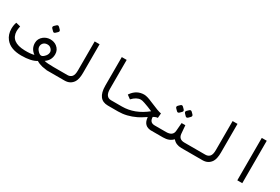

<svg xmlns="http://www.w3.org/2000/svg" viewBox="-85 -1513 3521 2411"><g transform="rotate(30 1676.0 -307.5)"><path d="M288 -161Q319 -124 344 -124Q370 -124 402 -164Q421 -189 421 -218Q420 -243 398 -265Q376 -287 344 -286Q311 -286 289 -266Q268 -245 267 -215Q267 -185 288 -161ZM-102 -90Q-147 -147 -148 -230Q-148 -283 -132 -326L-67 -310Q-76 -265 -76 -237Q-73 -83 132 -78Q217 -76 267 -90Q197 -141 197 -224Q197 -287 250 -328Q291 -359 344 -360Q400 -360 439 -330Q490 -290 490 -227Q490 -139 416 -89Q453 -78 553 -78H572V0H538Q415 0 343 -46Q270 0 127 0Q-32 0 -102 -90ZM358.8 -549.4 382.3 -525.8Q401.6 -506.6 382.3 -487.3L357.7 -463.8Q338.4 -445.6 322.4 -462.7L297.8 -487.3Q277.5 -506.6 296.7 -526.9L320.3 -549.4Q339.5 -568.6 358.8 -549.4Z M909 -200Q909 -112 882 -67Q840 0 756 0H493V-78H753Q793 -78 816 -105Q838 -131 838 -194V-615H909Z M1231 -200V-615H1302V-194Q1302 -78 1386 -78H1519V0H1384Q1232 0 1231 -200Z M2011 -248 2005 -180Q1979 -180 1943 -158Q1944 -78 2017 -78H2021V0H2015Q1899 0 1890 -126Q1813 -75 1780 -60Q1656 0 1532 0H1500V-78H1542Q1727 -78 1890 -210Q1828 -238 1765 -259Q1725 -273 1706 -272Q1645 -271 1585 -206L1532 -245L1540 -257Q1605 -347 1711 -348Q1754 -348 1830 -314Q1973 -252 2011 -248Z M2322 -53Q2275 0 2183 0H2000V-78H2182Q2280 -78 2286 -154L2296 -273H2350L2360 -154Q2367 -78 2448 -78H2521V0H2449Q2371 0 2324 -53H2323ZM2335.1 -459.4 2358.6 -435.8Q2376.8 -416.6 2357.6 -397.3L2334 -373.8Q2314.8 -355.6 2297.7 -372.7L2274.1 -397.3Q2253.8 -416.6 2273 -436.9L2296.6 -459.4Q2315.8 -478.6 2335.1 -459.4ZM2207.8 -459.4 2231.3 -435.8Q2250.6 -416.6 2231.3 -397.3L2207.8 -373.8Q2188.5 -355.6 2171.4 -372.7L2146.8 -397.3Q2126.5 -416.6 2145.7 -436.9L2169.3 -459.4Q2188.5 -478.6 2207.8 -459.4Z M2909 -200Q2909 -112 2882 -67Q2840 0 2756 0H2493V-78H2753Q2793 -78 2816 -105Q2838 -131 2838 -194V-615H2909Z M3261 -615H3333V0H3261Z"/></g></svg>

Font: Vazir Code FD
Style: Code-FD
Weight: 400
Foundry: DejaVu fonts team - Redesigned by Saber Rastikerdar
Version: Version 1.1.2